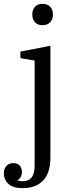

<svg xmlns="http://www.w3.org/2000/svg" viewBox="-60 -766 383 998"><path d="M58 212Q8 212 -16 190Q-40 168 -40 134Q-40 112 -27 97Q-14 82 9 82Q31 82 42.5 95Q54 108 54 129Q54 143 47.5 154.5Q41 166 32 169V172Q41 176 58 176Q120 176 120 96V-451L46 -464V-498L202 -528V52Q202 133 164 172.5Q126 212 58 212ZM161 -635Q135 -635 121.5 -650.5Q108 -666 108 -688V-693Q108 -715 121.5 -730.5Q135 -746 161 -746Q187 -746 201 -730.5Q215 -715 215 -693V-688Q215 -666 201 -650.5Q187 -635 161 -635Z"/></svg>

Font: IBM Plex Serif
Style: Regular
Weight: 400
Designer: Mike Abbink, Paul van der Laan, Pieter van Rosmalen
Foundry: Bold Monday
Version: Version 3.001